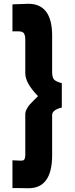

<svg xmlns="http://www.w3.org/2000/svg" viewBox="-20 -772 397 1016"><path d="M130.9 224.1Q121.6 224.1 92 223.4Q62.5 222.7 45.9 223.1V76.2Q74.2 78.1 87.9 78.1Q99.1 78.1 104 76.2Q106.4 75.2 108.4 72.5Q110.4 69.8 111.3 65.9Q112.3 62 113 58.1Q113.8 54.2 113.8 48.8Q113.8 43.5 113.8 40Q113.8 36.6 113.8 32Q113.8 27.3 113.8 25.9V-168Q113.8 -180.7 121.8 -195.6Q129.9 -210.4 137 -218.5Q144 -226.6 161.4 -243.7Q178.7 -260.7 181.2 -263.2Q113.8 -332.5 113.8 -383.8V-557.1Q113.8 -566.4 113.3 -573.2Q112.8 -580.1 110.8 -585.4Q108.9 -590.8 107.7 -594.2Q106.4 -597.7 101.8 -600.1Q97.2 -602.5 95.2 -603.8Q93.3 -605 85.9 -605.5Q78.6 -606 75.2 -606.2Q71.8 -606.4 61.3 -606.2Q50.8 -606 45.9 -606V-749Q129.4 -752 129.9 -752Q255.9 -752 255.9 -583V-391.1Q255.9 -361.8 266.4 -350.8Q276.9 -339.8 307.1 -332V-203.1Q255.9 -190.4 255.9 -163.1V48.8Q255.9 224.1 130.9 224.1Z"/></svg>

Font: Glacial Indifference
Style: Bold
Weight: 700
Version: Version 1.001